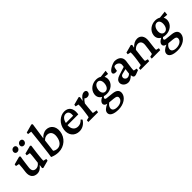

<svg xmlns="http://www.w3.org/2000/svg" viewBox="260 -2310 4070 4070"><g transform="rotate(-45 2295.0 -275.0)"><path d="M535 -94C535 -125 539 -176 547 -241L557 -329C566 -400 572 -444 580 -500L560 -518L373 -469L367 -425L448 -409C447 -371 444 -326 437 -275L422 -148C389 -101 345 -82 309 -82C244 -82 205 -119 216 -209L231 -325C239 -389 248 -451 258 -498L235 -518L51 -469L45 -425L121 -409C120 -369 116 -331 112 -294L99 -193C83 -57 151 11 256 11C310 11 360 -13 413 -81L417 -80L406 -2L428 14L600 -32L606 -76ZM218 -680C214 -643 236 -613 278 -613C317 -613 348 -643 352 -680C357 -716 333 -746 294 -746C253 -746 223 -716 218 -680ZM412 -680C408 -643 432 -613 472 -613C513 -613 542 -643 546 -680C551 -716 529 -746 488 -746C449 -746 417 -716 412 -680Z M707 -33C762 -7 828 9 897 9C1067 9 1206 -115 1226 -279C1245 -431 1157 -520 1044 -520C979 -520 914 -482 874 -432L871 -433C897 -621 908 -702 924 -800L900 -818L709 -765L705 -723L789 -711C787 -680 773 -550 758 -427L736 -249C728 -176 720 -113 707 -33ZM831 -97 865 -373C898 -409 940 -427 980 -427C1055 -427 1114 -373 1097 -253C1080 -126 1012 -63 933 -63C890 -63 856 -76 831 -97Z M1521 9C1608 9 1686 -35 1740 -123L1712 -153C1666 -103 1624 -85 1571 -85C1479 -85 1423 -154 1431 -265H1754L1757 -290C1774 -430 1713 -519 1587 -520C1460 -521 1329 -412 1309 -247C1290 -95 1382 9 1521 9ZM1439 -322C1458 -417 1514 -463 1571 -463C1635 -463 1667 -415 1657 -332L1655 -322Z M1791 0H2081L2091 -50L1993 -67C1994 -88 1998 -157 2006 -228L2017 -330C2039 -366 2062 -394 2087 -413C2106 -394 2127 -387 2153 -387C2193 -387 2229 -412 2235 -455C2240 -496 2212 -517 2175 -517C2132 -517 2080 -491 2025 -403L2022 -404L2038 -500L2018 -518L1839 -469L1834 -425L1905 -409C1906 -374 1904 -328 1898 -279L1886 -188C1877 -119 1869 -77 1866 -67L1794 -48Z M2433 268C2588 268 2714 183 2728 74C2738 -8 2688 -55 2581 -66L2424 -83C2394 -85 2380 -99 2383 -119C2384 -131 2394 -142 2411 -154C2435 -147 2462 -143 2492 -143C2615 -143 2716 -222 2729 -330C2734 -369 2726 -404 2710 -434L2807 -425L2817 -509L2654 -491C2623 -510 2584 -521 2539 -521C2415 -521 2310 -438 2296 -324C2287 -256 2316 -201 2373 -170C2315 -142 2278 -106 2274 -68C2269 -29 2298 2 2348 10C2261 47 2215 90 2209 140C2199 219 2284 268 2433 268ZM2326 121C2331 82 2358 46 2398 19L2518 30C2596 37 2623 58 2617 104C2610 168 2538 212 2448 212C2364 212 2319 178 2326 121ZM2421 -334C2431 -412 2476 -464 2531 -464C2589 -464 2621 -409 2611 -325C2601 -248 2561 -200 2505 -200C2446 -200 2411 -254 2421 -334Z M2989 9C3032 9 3078 -17 3128 -65L3134 -34C3140 -6 3156 9 3182 9C3198 9 3219 5 3244 -7L3311 -33L3316 -76L3243 -90C3240 -105 3242 -132 3246 -168L3271 -349C3283 -453 3213 -520 3091 -520C3013 -510 2886 -442 2879 -386C2874 -343 2919 -323 2985 -337L2996 -396C3004 -438 3015 -450 3047 -450C3110 -450 3161 -403 3154 -347L3147 -296L2964 -238C2887 -214 2851 -180 2844 -126C2837 -65 2891 9 2989 9ZM2973 -152C2976 -182 2993 -201 3031 -210L3140 -236L3125 -116C3099 -89 3071 -77 3043 -77C3000 -77 2968 -113 2973 -152Z M3353 0H3614L3623 -48L3555 -67C3552 -81 3556 -130 3564 -194L3585 -368C3619 -409 3662 -431 3706 -431C3760 -431 3808 -394 3796 -297L3782 -183C3775 -127 3768 -85 3763 -67L3694 -48L3691 0H3945L3954 -48L3886 -67C3883 -80 3889 -133 3896 -187L3911 -313C3928 -449 3859 -520 3770 -520C3708 -520 3652 -493 3594 -432L3590 -433L3604 -498L3582 -518L3402 -469L3396 -425L3468 -409C3469 -374 3467 -328 3461 -279L3449 -188C3439 -117 3431 -79 3429 -67L3356 -48Z M4206 268C4361 268 4487 183 4501 74C4511 -8 4461 -55 4354 -66L4197 -83C4167 -85 4153 -99 4156 -119C4157 -131 4167 -142 4184 -154C4208 -147 4235 -143 4265 -143C4388 -143 4489 -222 4502 -330C4507 -369 4499 -404 4483 -434L4580 -425L4590 -509L4427 -491C4396 -510 4357 -521 4312 -521C4188 -521 4083 -438 4069 -324C4060 -256 4089 -201 4146 -170C4088 -142 4051 -106 4047 -68C4042 -29 4071 2 4121 10C4034 47 3988 90 3982 140C3972 219 4057 268 4206 268ZM4099 121C4104 82 4131 46 4171 19L4291 30C4369 37 4396 58 4390 104C4383 168 4311 212 4221 212C4137 212 4092 178 4099 121ZM4194 -334C4204 -412 4249 -464 4304 -464C4362 -464 4394 -409 4384 -325C4374 -248 4334 -200 4278 -200C4219 -200 4184 -254 4194 -334Z"/></g></svg>

Font: TPK Tissa Web SemiBold
Style: Italic
Weight: 600
Italic angle: -7°
Designer: Jacques Le Bailly, Suppakit Chalermlarp | Katatrad Co.,Ltd.
Foundry: Jacques Le Bailly, Cadson Demak Co.,Ltd.
Version: Version 5.000;Glyphs 3.1.2 (3151)